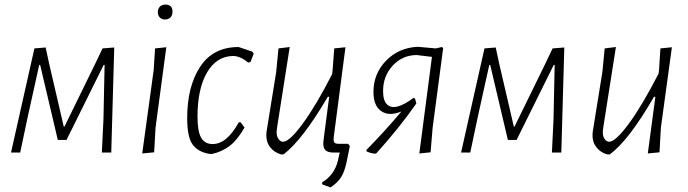

<svg xmlns="http://www.w3.org/2000/svg" viewBox="-20 -665 2999 837"><path d="M28 0 130 -454 179 -458 195 -384 258 -113H261L396 -389L427 -454L478 -458L465 0H424L431 -145L436 -382H432L270 -55H232L155 -382H151L101 -156L68 0Z M701 -645Q732 -645 732 -614Q732 -598 723 -589Q714 -580 700 -580Q685 -580 676.5 -589Q668 -598 668 -612Q668 -627 677 -636Q686 -645 701 -645ZM705 -459 658 -108 652 -1 600 4 650 -360 656 -454Z M1020 -460 1080 -440 1086 -431 1072 -395 1062 -392Q1027 -421 996 -421Q924 -420 882.5 -349Q841 -278 841 -156Q841 -92 857 -64.5Q873 -37 907 -37Q969 -37 1021 -132H1029L1046 -109Q1015 -55 982 -29.5Q949 -4 905 6H894Q844 -2 820 -34.5Q796 -67 796 -150Q796 -288 852.5 -374Q909 -460 1020 -460Z M1205 8Q1176 0 1158 -23Q1140 -46 1141 -78L1142 -91L1184 -351L1194 -454L1243 -460L1188 -110L1186 -92Q1185 -73 1193.5 -60Q1202 -47 1214 -47Q1242 -47 1300.5 -127Q1359 -207 1428 -342L1430 -360L1437 -454L1486 -459L1435 -68Q1433 -50 1437.5 -44Q1442 -38 1458 -38H1498L1505 -28L1491 41Q1482 84 1467 107.5Q1452 131 1421 152L1385 139L1384 130Q1437 99 1453 36L1461 0H1433Q1406 0 1396 -13.5Q1386 -27 1391 -59L1415 -243H1409Q1298 -54 1216 8Z M1615 5Q1595 3 1578 -5L1577 -11Q1657 -92 1730 -179Q1676 -157 1642 -180.5Q1608 -204 1608 -264Q1608 -344 1663 -400.5Q1718 -457 1801 -461L1880 -454L1906 -460L1912 -456L1866 -108L1857 -1L1808 4L1863 -417L1797 -425Q1735 -425 1692.5 -379.5Q1650 -334 1650 -268Q1650 -226 1667.5 -209.5Q1685 -193 1714.5 -201Q1744 -209 1782 -238L1789 -236L1795 -214Q1721 -108 1621 3Z M1990 0 2092 -454 2141 -458 2157 -384 2220 -113H2223L2358 -389L2389 -454L2440 -458L2427 0H2386L2393 -145L2398 -382H2394L2232 -55H2194L2117 -382H2113L2063 -156L2030 0Z M2665 -460 2610 -110 2608 -92Q2607 -72 2615.5 -59.5Q2624 -47 2636 -47Q2663 -47 2721 -125.5Q2779 -204 2851 -344L2853 -360L2859 -454L2909 -459L2861 -108L2855 -1L2804 4L2837 -243H2831Q2720 -51 2638 8H2627Q2598 0 2580 -23Q2562 -46 2563 -78L2564 -91L2606 -351L2616 -454Z"/></svg>

Font: Alegreya Sans SC Light
Style: Italic
Weight: 300
Italic angle: -7°
Designer: Juan Pablo del Peral
Foundry: Huerta Tipografica
Version: Version 2.007